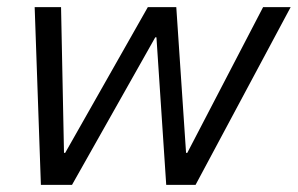

<svg xmlns="http://www.w3.org/2000/svg" viewBox="-20 -520 838 540"><path d="M95 0 77.5 -500H151.7L160 -90H163.3L395.8 -500H475.8L503.3 -90H506.7L720 -500H797.5L530 0H447.5L420 -415H416.7L182.5 0Z"/></svg>

Font: Funnel Sans Light Light
Style: Italic
Weight: 300
Italic angle: -14.036°
Version: Version 1.000